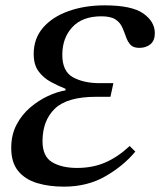

<svg xmlns="http://www.w3.org/2000/svg" viewBox="-20 -686 599 718"><path d="M219 12Q163 12 118.5 -1.5Q74 -15 48 -46.5Q22 -78 22 -133Q22 -182 42 -220Q62 -258 93.5 -284.5Q125 -311 159.5 -327Q194 -343 225 -348V-354Q197 -365 169.5 -380Q142 -395 124 -419.5Q106 -444 106 -484Q106 -542 141 -582.5Q176 -623 236.5 -644.5Q297 -666 371 -666Q473 -666 516 -635.5Q559 -605 559 -562Q559 -534 542.5 -520.5Q526 -507 501 -507Q478 -507 467.5 -519Q457 -531 451 -548.5Q445 -566 437 -584Q429 -602 411.5 -613.5Q394 -625 359 -625Q288 -625 250.5 -584.5Q213 -544 213 -481Q213 -419 253 -397Q293 -375 353 -375H404L393 -324H339Q231 -324 185 -279.5Q139 -235 139 -158Q139 -101 175 -79.5Q211 -58 268 -58Q327 -58 374 -78.5Q421 -99 465 -140L486 -119Q442 -66 374.5 -27Q307 12 219 12Z"/></svg>

Font: STIX Two Text Medium
Style: Italic
Weight: 500
Italic angle: -12°
Designer: Ross Mills, John Hudson & Paul Hanslow, Tiro Typeworks Ltd; with prior portions MicroPress Inc. and Coen Hoffman, Elsevi
Foundry: Tiro Typeworks Ltd
Version: Version 2.13 b171